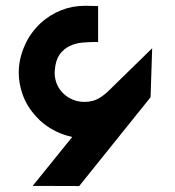

<svg xmlns="http://www.w3.org/2000/svg" viewBox="-20 -625 587 645"><path d="M491.2 -462.9 485.8 -298.3 246.1 0 89.8 -0.5 222.7 -165Q219.2 -166 215.8 -166.7Q212.4 -167.5 208.5 -168.5Q183.1 -175.3 159.2 -188.2Q135.3 -201.2 114.3 -220.2Q110.8 -224.1 107.7 -227.1Q104.5 -230 101.1 -233.9Q69.8 -268.1 56.2 -307.1Q43 -343.8 43 -380.9V-385.7Q44.4 -432.1 64 -474.1Q73.2 -495.1 86.7 -513.7Q100.1 -532.2 117.2 -547.9Q147 -575.2 186 -590.8Q222.7 -605.5 265.6 -605.5H271L309.6 -604.5V-483.9H299.3Q279.3 -483.9 256.6 -481.9Q233.9 -480 213.6 -470.2Q193.4 -460.4 179.9 -441.2Q166.5 -421.9 164.1 -389.2Q163.6 -385.3 163.6 -380.9Q163.6 -363.8 169.4 -346.9Q175.3 -330.1 187.7 -316.2Q200.2 -302.2 217 -293.7Q233.9 -285.2 252.9 -283.2Q259.3 -282.7 265.1 -282.7Q278.3 -282.7 291.3 -286.1Q304.2 -289.6 317.4 -297.9Q330.6 -306.2 342.5 -317.6Q354.5 -329.1 367.2 -341.8Z"/></svg>

Font: DimaKhabar
Style: Bold
Weight: 700
Width: 6
Designer: R.Balvardi
Foundry: Dima Software Group
Version: Version 1.00;November 30, 2018;FontCreator 11.5.0.2427 64-bi